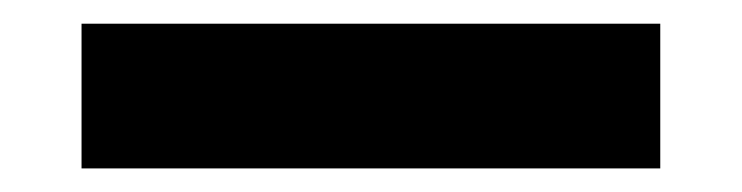

<svg xmlns="http://www.w3.org/2000/svg" viewBox="-20 -20 626 162"><path d="M48.8 122.1H537.1V0H48.8Z"/></svg>

Font: Cascadia Code
Style: Bold
Weight: 700
Monospace: yes
Designer: Aaron Bell
Foundry: Saja Typeworks
Version: Version 2404.023